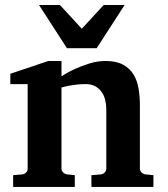

<svg xmlns="http://www.w3.org/2000/svg" viewBox="-20 -742 665 762"><path d="M342.8 0V-46.9L379.9 -49.8Q389.2 -50.8 395.5 -57.4Q401.9 -64 401.9 -73.2V-308.1Q401.9 -327.1 397.5 -345.2Q393.1 -363.3 383.3 -377.2Q373.5 -391.1 357.9 -399.7Q342.3 -408.2 319.8 -408.2Q299.3 -408.2 281.7 -406Q264.2 -403.8 251.5 -401.4Q236.3 -398.4 224.1 -395V-73.2Q224.1 -64 231 -57.4Q237.8 -50.8 247.1 -49.8L276.9 -46.9V0H32.2V-46.9L67.9 -49.8Q77.1 -50.8 83.5 -57.4Q89.8 -64 89.8 -73.2V-408.2H21V-449.2L171.9 -500H224.1V-439Q250 -456.1 279.3 -469.2Q304.2 -480.5 335.4 -490.2Q366.7 -500 398.9 -500Q441.9 -500 468.8 -485.1Q495.6 -470.2 510.3 -445.8Q524.9 -421.4 530 -390.1Q535.2 -358.9 535.2 -326.2V-73.2Q535.2 -64 542 -57.4Q548.8 -50.8 558.1 -49.8L588.9 -46.9V0ZM363.8 -550.8H245.6L134.8 -722.2H217.8L304.7 -627.9L391.6 -722.2H474.6Z"/></svg>

Font: Charis SIL APac
Style: Bold
Weight: 700
Foundry: SIL International
Version: Version 5.000